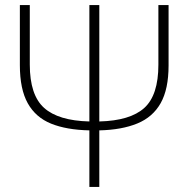

<svg xmlns="http://www.w3.org/2000/svg" viewBox="-20 -734 752 754"><path d="M642 -714V-477Q642 -384 611 -329Q580 -274 519 -249Q458 -224 370 -222V0H331V-222Q241 -224 180.5 -248.5Q120 -273 89 -328.5Q58 -384 58 -478V-714H97V-480Q97 -361 153 -310.5Q209 -260 331 -257V-714H370V-257Q491 -260 546.5 -310Q602 -360 602 -480V-714Z"/></svg>

Font: Noto Sans Disp ExtLt
Style: Regular
Weight: 200
Designer: Monotype Design Team
Foundry: Monotype Imaging Inc.
Version: Version 2.000;GOOG;noto-source:20170915:90ef993387c0